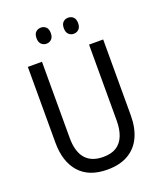

<svg xmlns="http://www.w3.org/2000/svg" viewBox="-163 -1009 949 1123"><g transform="rotate(-20 311.5 -447.0)"><path d="M546 -242Q546 -165 520 -108.5Q494 -52 441.5 -21Q389 10 310 10Q196 10 136.5 -57Q77 -124 77 -243V-714H165V-240Q165 -155 202 -111.5Q239 -68 313 -68Q364 -68 395.5 -88.5Q427 -109 442.5 -148Q458 -187 458 -241V-714H546ZM182 -854Q182 -880 195 -892Q208 -904 227 -904Q245 -904 258 -892Q271 -880 271 -854Q271 -829 258 -816.5Q245 -804 227 -804Q208 -804 195 -816.5Q182 -829 182 -854ZM352 -854Q352 -880 365 -892Q378 -904 396 -904Q415 -904 428 -892Q441 -880 441 -854Q441 -829 428 -816.5Q415 -804 396 -804Q378 -804 365 -816.5Q352 -829 352 -854Z"/></g></svg>

Font: Noto Sans Display SemiCondensed
Style: Regular
Weight: 400
Width: 4
Version: Version 2.003